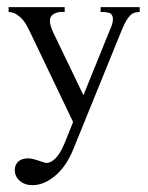

<svg xmlns="http://www.w3.org/2000/svg" viewBox="-20 -406 421 545"><path d="M376.5 -372.1Q368.2 -371.6 361.8 -369.9Q355.5 -368.2 349.9 -362.5Q344.2 -356.9 338.4 -347.2Q332.5 -337.4 325.7 -320.8L187.5 19Q177.7 43 164.6 61.8Q151.4 80.6 136.2 93.3Q121.1 106 104.7 112.8Q88.4 119.6 72.3 119.6Q50.3 119.6 36.1 107.2Q22 94.7 22 76.7Q22 62 31.7 52.7Q41.5 43.5 60.1 43.5Q65.9 43.5 74 45.4Q82 47.4 89.8 50Q97.7 52.7 103.8 54.7Q109.9 56.6 111.8 56.6Q123.5 56.6 136.7 44.4Q149.9 32.2 163.6 0L187.5 -59.6L64.9 -315.9Q61.5 -322.3 56.9 -331.5Q52.2 -340.8 45.2 -349.4Q38.1 -357.9 28.1 -364.5Q18.1 -371.1 4.4 -372.1V-385.7H163.6V-372.1H155.3Q141.6 -372.1 131.6 -365.7Q121.6 -359.4 121.6 -347.2Q121.6 -332.5 134.3 -307.1L216.8 -135.7L293 -323.7Q298.3 -334 300 -345.7Q301.8 -357.4 297.4 -363.8Q296.4 -365.2 294.7 -366.9Q293 -368.7 289.8 -369.6Q286.6 -370.6 280.8 -371.3Q274.9 -372.1 265.6 -372.1V-385.7H376.5Z"/></svg>

Font: Surma
Style: Regular
Weight: 400
Designer: Sue Lloyd-Williams
Foundry: Sylheti Translation And Research
Version: Version 3.000